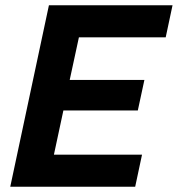

<svg xmlns="http://www.w3.org/2000/svg" viewBox="-20 -710 676 730"><path d="M19 0 166 -690H636L610 -568H280L245 -406H529L504 -290H221L185 -122H520L494 0Z"/></svg>

Font: Radio Canada SemiBold
Style: Italic
Weight: 600
Italic angle: -12°
Designer: Charles Daoud, Etienne Aubert Bonn, Alexandre Saumier Demers, Jacques Le Bailly
Foundry: Radio-Canada
Version: Version 2.104; ttfautohint (v1.8.4.7-5d5b);gftools[0.9.28.de